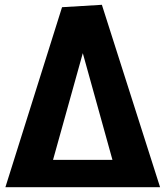

<svg xmlns="http://www.w3.org/2000/svg" viewBox="-20 -780 690 800"><path d="M238.5 -750 404.5 -760 647 0H2.5ZM201 -114H448.5L325 -558.5Z"/></svg>

Font: B612 Mono
Style: Bold
Weight: 700
Version: Version 1.005